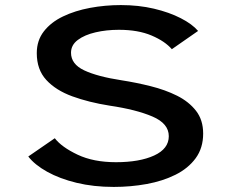

<svg xmlns="http://www.w3.org/2000/svg" viewBox="-20 -726 915 757"><path d="M428.5 11Q349 11 282 -5.2Q215 -21.5 166 -48.8Q117 -76 91.5 -109L196 -181Q223 -146 285.8 -116.2Q348.5 -86.5 437 -86.5Q530.5 -86.5 588 -113Q645.5 -139.5 645.5 -189Q645.5 -239 581.2 -266.5Q517 -294 412 -309.5Q330 -322.5 265 -346.2Q200 -370 162.5 -410.8Q125 -451.5 125 -516.5Q125 -566.5 153 -602.5Q181 -638.5 228.5 -661.2Q276 -684 335.2 -695Q394.5 -706 456.5 -706Q526.5 -706 587 -691.8Q647.5 -677.5 692.8 -654.2Q738 -631 761 -604L657.5 -532Q630.5 -563.5 577.5 -586Q524.5 -608.5 448.5 -608.5Q399.5 -608.5 356.5 -598.5Q313.5 -588.5 286.8 -568.5Q260 -548.5 260 -518Q260 -473 312.2 -448.5Q364.5 -424 459 -409.5Q517 -400.5 574 -386.2Q631 -372 677.8 -348.8Q724.5 -325.5 752.8 -289.2Q781 -253 781 -199.5Q781 -142.5 751.5 -102.2Q722 -62 671.8 -37Q621.5 -12 558.5 -0.5Q495.5 11 428.5 11Z"/></svg>

Font: Trispace SemiExpanded Medium
Style: Regular
Weight: 500
Width: 6
Designer: Tyler Finck
Foundry: Etcetera Type Company
Version: Version 1.210; ttfautohint (v1.8.3)